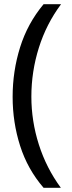

<svg xmlns="http://www.w3.org/2000/svg" viewBox="-20 -734 340 912"><path d="M40 -274Q40 -396 75.5 -509.5Q111 -623 187 -714H270Q200 -620 164.5 -507Q129 -394 129 -275Q129 -159 164.5 -47.5Q200 64 269 158H187Q111 70 75.5 -41.5Q40 -153 40 -274Z"/></svg>

Font: Noto Sans Nushu
Style: Regular
Weight: 400
Designer: Lisa Huang
Foundry: Lisa Huang
Version: Version 1.003; ttfautohint (v1.8.4.7-5d5b)